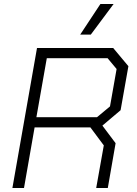

<svg xmlns="http://www.w3.org/2000/svg" viewBox="-20 -940 683 960"><path d="M583 -389 492 -312 558 -224 519 0H461L499 -213L432 -303H153L100 0H42L165 -700H546L622 -609ZM563 -595 518 -649H214L162 -354H465L530 -408ZM482 -920H548L434 -767H381Z"/></svg>

Font: Chakra Petch Light
Style: Italic
Weight: 300
Italic angle: -10°
Designer: Katatrad Aksorn Co.,Ltd.
Foundry: Cadson Demak Co.,Ltd.
Version: Version 1.000; ttfautohint (v1.6)